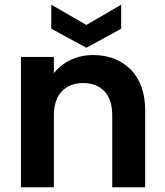

<svg xmlns="http://www.w3.org/2000/svg" viewBox="-20 -796 701 816"><path d="M376 -562C376 -562 376 -562 376 -562C341 -562 310 -555 281 -542C252 -528 228 -509 209 -485C209 -485 209 -554 209 -554C209 -554 69 -554 69 -554C69 -554 69 0 69 0C69 0 209 0 209 0C209 0 209 -306 209 -306C209 -306 209 -306 209 -306C209 -350 220 -384 243 -408C265 -431 295 -443 334 -443C334 -443 334 -443 334 -443C372 -443 402 -431 424 -408C446 -384 457 -350 457 -306C457 -306 457 0 457 0C457 0 597 0 597 0C597 0 597 -325 597 -325C597 -325 597 -325 597 -325C597 -400 577 -458 536 -500C495 -541 442 -562 376 -562ZM495 -776C495 -776 347 -690 347 -690C347 -690 198 -776 198 -776C198 -776 198 -674 198 -674C198 -674 347 -593 347 -593C347 -593 495 -674 495 -674C495 -674 495 -776 495 -776Z"/></svg>

Font: Girnar Poppins
Style: SemiBold
Weight: 500
Designer: Ninad Kale (Devanagari), Jonny Pinhorn (Latin)
Foundry: Indian Type Foundry
Version: ""